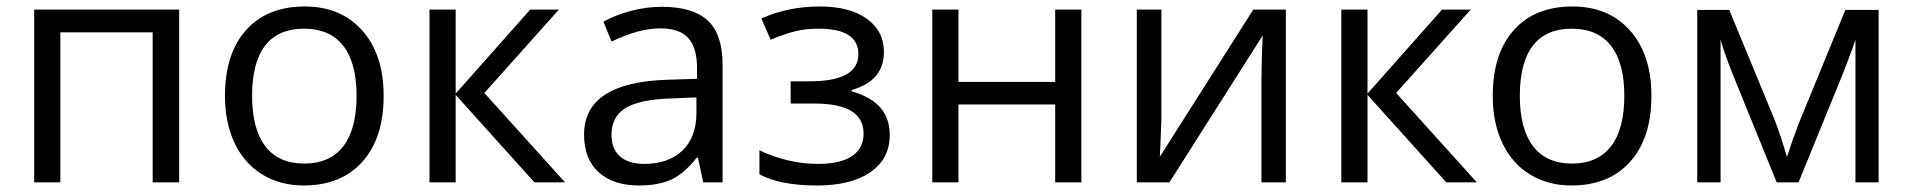

<svg xmlns="http://www.w3.org/2000/svg" viewBox="-20 -565 5929 595"><path d="M167 0H85.9V-535.2H535.2V0H453.1V-464.8H167Z M1168.9 -268.1Q1168.9 -137.2 1103 -63.7Q1037.1 9.8 920.9 9.8Q849.1 9.8 793.5 -23.9Q737.8 -57.6 707.5 -120.6Q677.2 -183.6 677.2 -268.1Q677.2 -398.9 742.7 -471.9Q808.1 -544.9 924.3 -544.9Q1036.6 -544.9 1102.8 -470.2Q1168.9 -395.5 1168.9 -268.1ZM761.2 -268.1Q761.2 -165.5 802.2 -111.8Q843.3 -58.1 922.9 -58.1Q1002.4 -58.1 1043.7 -111.6Q1085 -165 1085 -268.1Q1085 -370.1 1043.7 -423.1Q1002.4 -476.1 921.9 -476.1Q842.3 -476.1 801.8 -423.8Q761.2 -371.6 761.2 -268.1Z M1623 -535.2H1711.9L1481 -276.9L1731 0H1636.2L1392.1 -271V0H1311V-535.2H1392.1V-274.9Z M2159.2 0 2143.1 -76.2H2139.2Q2099.1 -25.9 2059.3 -8.1Q2019.5 9.8 1960 9.8Q1880.4 9.8 1835.2 -31.2Q1790 -72.3 1790 -147.9Q1790 -310.1 2049.3 -317.9L2140.1 -320.8V-354Q2140.1 -417 2113 -447Q2085.9 -477.1 2026.4 -477.1Q1959.5 -477.1 1875 -436L1850.1 -498Q1889.6 -519.5 1936.8 -531.7Q1983.9 -543.9 2031.2 -543.9Q2127 -543.9 2173.1 -501.5Q2219.2 -459 2219.2 -365.2V0ZM1976.1 -57.1Q2051.8 -57.1 2095 -98.6Q2138.2 -140.1 2138.2 -214.8V-263.2L2057.1 -259.8Q1960.4 -256.3 1917.7 -229.7Q1875 -203.1 1875 -147Q1875 -103 1901.6 -80.1Q1928.2 -57.1 1976.1 -57.1Z M2488.3 -313Q2640.1 -313 2640.1 -397Q2640.1 -476.1 2517.1 -476.1Q2479.5 -476.1 2448.7 -469.2Q2418 -462.4 2368.2 -441.9L2339.4 -507.8Q2422.4 -544.9 2520.5 -544.9Q2612.8 -544.9 2666 -507.1Q2719.2 -469.2 2719.2 -403.8Q2719.2 -314 2619.1 -286.1V-282.2Q2680.7 -264.2 2709 -230.7Q2737.3 -197.3 2737.3 -147Q2737.3 -72.8 2677.5 -31.5Q2617.7 9.8 2512.2 9.8Q2396.5 9.8 2333.5 -24.9V-99.1Q2422.9 -57.1 2514.2 -57.1Q2584.5 -57.1 2620.4 -81.3Q2656.2 -105.5 2656.2 -150.9Q2656.2 -244.1 2504.4 -244.1H2430.2V-313Z M2950.2 -535.2V-311H3250V-535.2H3331.1V0H3250V-241.2H2950.2V0H2869.1V-535.2Z M3579.1 -535.2V-195.8L3575.7 -106.9L3574.2 -79.1L3863.8 -535.2H3964.8V0H3889.2V-327.1L3890.6 -391.6L3893.1 -455.1L3604 0H3502.9V-535.2Z M4448.7 -535.2H4537.6L4306.6 -276.9L4556.6 0H4461.9L4217.8 -271V0H4136.7V-535.2H4217.8V-274.9Z M5097.7 -268.1Q5097.7 -137.2 5031.7 -63.7Q4965.8 9.8 4849.6 9.8Q4777.8 9.8 4722.2 -23.9Q4666.5 -57.6 4636.2 -120.6Q4606 -183.6 4606 -268.1Q4606 -398.9 4671.4 -471.9Q4736.8 -544.9 4853 -544.9Q4965.3 -544.9 5031.5 -470.2Q5097.7 -395.5 5097.7 -268.1ZM4689.9 -268.1Q4689.9 -165.5 4731 -111.8Q4772 -58.1 4851.6 -58.1Q4931.2 -58.1 4972.4 -111.6Q5013.7 -165 5013.7 -268.1Q5013.7 -370.1 4972.4 -423.1Q4931.2 -476.1 4850.6 -476.1Q4771 -476.1 4730.5 -423.8Q4689.9 -371.6 4689.9 -268.1Z M5517.6 -78.1 5532.7 -123.5 5553.7 -181.2 5698.7 -534.2H5801.8V0H5730V-441.9L5720.2 -413.6L5691.9 -338.9L5553.7 0H5485.8L5347.7 -339.8Q5321.8 -405.3 5312 -441.9V0H5239.7V-534.2H5338.9L5479 -194.8Q5500 -141.1 5517.6 -78.1Z"/></svg>

Font: f06252833
Style: Regular
Weight: 400
Foundry: Ascender Corporation
Version: Version 1.10